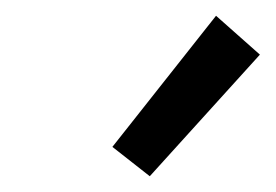

<svg xmlns="http://www.w3.org/2000/svg" viewBox="-20 -800 353 246"><path d="M124 -611.8 256.8 -779.8 313 -730 171.9 -574.2Z"/></svg>

Font: Reddit Sans Chocolate
Style: Italic
Weight: 400
Italic angle: -11.25°
Designer: Stephen Hutchings
Version: Version 1.013